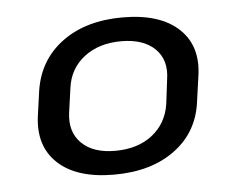

<svg xmlns="http://www.w3.org/2000/svg" viewBox="-37 -759 551 447"><g transform="rotate(-5 239.0 -535.5)"><path d="M213 -354Q126 -354 82 -395Q38 -436 48 -507L56 -564Q67 -635 122.5 -676Q178 -717 264 -717Q351 -717 395 -676Q439 -635 428 -564L420 -507Q411 -436 355.5 -395Q300 -354 213 -354ZM220 -409Q273 -409 307 -435.5Q341 -462 348 -507L355 -564Q362 -609 335 -635.5Q308 -662 256 -662Q204 -662 169.5 -635.5Q135 -609 129 -564L121 -507Q115 -462 142 -435.5Q169 -409 220 -409Z"/></g></svg>

Font: Pathway Extreme 28pt Medium
Style: Italic
Weight: 500
Italic angle: -8°
Designer: Eduardo Rodriguez Tunni
Foundry: Eduardo Rodriguez Tunni
Version: Version 1.001;gftools[0.9.26]